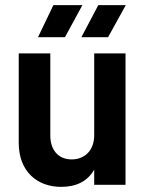

<svg xmlns="http://www.w3.org/2000/svg" viewBox="-20 -720 570 748"><path d="M218 8C278 8 321 -14 347 -59V0H469V-512H347V-193C347 -136 312 -99 259 -99C208 -99 176 -135 176 -192V-512H53V-163C53 -52 125 8 218 8ZM128 -575H233L301 -700H188ZM297 -575H401L470 -700H363Z"/></svg>

Font: Vanilla Cream
Style: Bold
Weight: 700
Designer: Jeremy Tribby, Jinavaṁso
Foundry: Tribby Type
Version: Version 1.422;Glyphs 3.1.2 (3151)